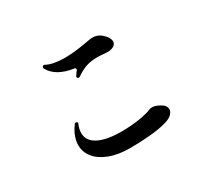

<svg xmlns="http://www.w3.org/2000/svg" viewBox="-133 -941 1267 1154"><g transform="rotate(-30 500.0 -364.0)"><path d="M475 -18Q392 -18 333 -40.5Q274 -63 242.5 -101.5Q211 -140 211 -189Q211 -217 222.5 -248Q234 -279 257 -310Q265 -318 272 -313Q282 -309 276 -300Q263 -270 263 -243Q263 -188 319.5 -159Q376 -130 480 -130Q510 -130 548.5 -133Q587 -136 624.5 -143Q662 -150 688 -161Q696 -165 708 -165Q729 -165 755 -151Q794 -132 794 -103Q794 -87 779.5 -71.5Q765 -56 735 -46Q682 -30 610.5 -24Q539 -18 475 -18ZM425 -541Q421 -539 418 -539Q413 -539 410 -542Q403 -549 409 -556Q413 -563 418.5 -570Q424 -577 429 -584Q431 -586 431 -591Q431 -598 423 -600Q303 -617 262 -692Q261 -694 261 -697Q261 -702 264 -706Q271 -713 279 -708Q304 -695 336.5 -689.5Q369 -684 404 -684Q450 -684 497 -690.5Q544 -697 586 -705Q592 -706 597.5 -706.5Q603 -707 608 -707Q643 -707 668 -685Q687 -669 696 -653.5Q705 -638 705 -625Q705 -606 684.5 -594.5Q664 -583 624 -587Q596 -590 572 -590Q531 -590 497 -579Q463 -568 425 -541Z"/></g></svg>

Font: Zen Antique Soft
Style: Regular
Weight: 400
Designer: Yoshimichi Ohira
Foundry: Positype
Version: Version 1.001